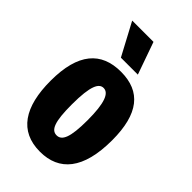

<svg xmlns="http://www.w3.org/2000/svg" viewBox="-231 -840 937 937"><g transform="rotate(45 237.0 -371.5)"><path d="M191 -590H308L249 -757H102ZM236 14C368 14 446 -75 446 -275C446 -457 377 -542 240 -542C104 -542 28 -458 28 -268C28 -88 94 14 236 14ZM237 -100C200 -100 183 -140 183 -259C183 -390 205 -426 236 -426C272 -426 292 -377 292 -259C292 -139 273 -100 237 -100Z"/></g></svg>

Font: Bricolage Grotesque 10pt Condensed ExtraBold
Style: Regular
Weight: 800
Width: 3
Designer: Mathieu Triay
Foundry: Atelier Triay
Version: Version 1.000;gftools[0.9.29]